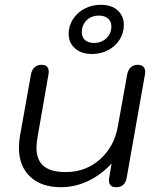

<svg xmlns="http://www.w3.org/2000/svg" viewBox="-20 -770 660 800"><path d="M59 -154Q59 -179 63 -202L109 -460Q113 -480 124.5 -490Q136 -500 153 -500Q183 -500 183 -471Q183 -464 182 -460L137 -202Q132 -174 132 -155Q132 -103 162 -78Q192 -53 254 -53Q337 -53 396.5 -106Q456 -159 471 -243L510 -460Q514 -480 525.5 -490Q537 -500 554 -500Q568 -500 576.5 -492.5Q585 -485 585 -471Q585 -464 584 -460L508 -30Q501 10 464 10Q434 10 434 -19Q434 -26 435 -30L445 -89Q401 -41 346.5 -15.5Q292 10 234 10Q152 10 105.5 -34Q59 -78 59 -154ZM266 -629Q266 -662 284 -690Q302 -718 332.5 -734Q363 -750 400 -750Q445 -750 470.5 -726.5Q496 -703 496 -666Q496 -633 478.5 -605Q461 -577 430.5 -561Q400 -545 364 -545Q319 -545 292.5 -568.5Q266 -592 266 -629ZM444 -660Q444 -681 430 -693Q416 -705 392 -705Q361 -705 341 -685.5Q321 -666 321 -636Q321 -615 334.5 -603Q348 -591 372 -591Q402 -591 423 -610.5Q444 -630 444 -660Z"/></svg>

Font: Kodchasan
Style: Italic
Weight: 400
Italic angle: -10°
Version: Version 1.000; ttfautohint (v1.6)